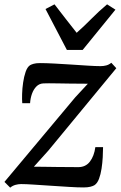

<svg xmlns="http://www.w3.org/2000/svg" viewBox="-24 -853 555 884"><path d="M380.5 -467.5Q367.5 -467.5 345.2 -467.8Q323 -468 296.8 -468.2Q270.5 -468.5 245.5 -469Q220.5 -469.5 201.5 -469.5Q182.5 -469.5 175.5 -469Q156.5 -468 143.5 -454.8Q130.5 -441.5 123.2 -421.2Q116 -401 114.5 -378H78.5Q77 -394.5 77.8 -420.2Q78.5 -446 82.5 -473.2Q86.5 -500.5 94 -522.2Q101.5 -544 114 -552.5Q119.5 -556 130.5 -559.2Q141.5 -562.5 160 -562.5Q187 -562.5 225 -560.5Q263 -558.5 303.8 -555.8Q344.5 -553 380.5 -550.8Q416.5 -548.5 439 -548.5Q453 -548.5 465.2 -551.8Q477.5 -555 488.5 -564L511.5 -539L198.5 -159.5L132 -85.5Q152 -85.5 180.5 -85Q209 -84.5 239.2 -84.2Q269.5 -84 295.5 -83.8Q321.5 -83.5 336.5 -83.5Q370.5 -83.5 390 -109Q409.5 -134.5 415 -175.5H450.5Q450.5 -155.5 449 -129Q447.5 -102.5 443.5 -76.2Q439.5 -50 431.8 -29.5Q424 -9 411 -0.5Q405 3.5 392.2 6.8Q379.5 10 361 10Q333.5 10 293.5 7.5Q253.5 5 211 2.2Q168.5 -0.5 131.8 -3Q95 -5.5 73 -5.5Q60.5 -5.5 47 -1.8Q33.5 2 23 11L-3.5 -15.5L322.5 -405ZM284 -623 185.5 -811.5 227 -833Q252 -801 277.2 -768Q302.5 -735 329 -702Q366 -735 398.2 -767.8Q430.5 -800.5 469 -833L507.5 -808.5L356.5 -623Z"/></svg>

Font: Merriweather 24pt Medium
Style: Italic
Weight: 500
Italic angle: -7.8°
Version: Version 2.101